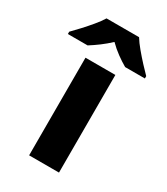

<svg xmlns="http://www.w3.org/2000/svg" viewBox="-249 -850 813 935"><g transform="rotate(30 157.5 -383.0)"><path d="M241 0H73V-549H241ZM249 -766Q263 -743 286 -715.5Q309 -688 332.5 -662.5Q356 -637 374 -619V-606H263Q237 -621 209.5 -641Q182 -661 157 -686Q130 -661 104.5 -642Q79 -623 52 -606H-59V-619Q-40 -638 -16.5 -663.5Q7 -689 29.5 -716Q52 -743 66 -766Z"/></g></svg>

Font: Noto Sans Gujarati ExtraBold
Style: Regular
Weight: 800
Designer: Jelle Bosma - Monotype Design Team, Universal Thirst
Foundry: Monotype Imaging Inc.
Version: Version 2.106; ttfautohint (v1.8.4.7-5d5b)